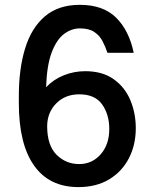

<svg xmlns="http://www.w3.org/2000/svg" viewBox="-20 -757 631 787"><path d="M420.5 -540.5Q411.9 -566.1 399.9 -589Q387.8 -611.9 366.1 -626.2Q344.5 -640.6 307.5 -640.6Q273.4 -640.6 242.9 -618.1Q212.4 -595.5 192.1 -542.6Q171.9 -489.7 169 -399.5Q199.6 -431.8 241.7 -448.5Q283.7 -465.2 329.2 -465.2Q399.9 -465.2 445.8 -432.5Q491.8 -399.9 514.2 -346.6Q536.6 -293.3 536.6 -231.2Q536.6 -163.4 508.5 -108.7Q480.5 -54 427.7 -22Q375 9.9 301.5 9.9Q182.2 9.9 119.7 -78.3Q57.2 -166.5 57.2 -334.2V-359.4Q56.8 -473.4 82.9 -558.4Q109 -643.5 164.4 -690.3Q219.8 -737.2 307.2 -737.2Q403.1 -737.2 456.1 -684.5Q509.2 -631.7 528.1 -540.5ZM305 -370.4Q247.2 -370.4 210.2 -332.9Q173.3 -295.5 173.3 -238.6Q173.7 -160.5 212 -122.5Q250.4 -84.5 304.7 -84.5Q357.6 -84.5 392.8 -124.6Q427.9 -164.8 427.9 -228.3Q427.9 -287.6 398.6 -329Q369.3 -370.4 305 -370.4Z"/></svg>

Font: Interface Medium
Style: Regular
Weight: 500
Designer: Rasmus Andersson
Foundry: rsms
Version: Version 1.8